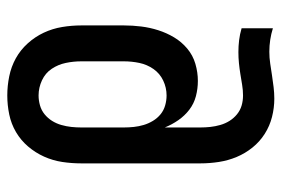

<svg xmlns="http://www.w3.org/2000/svg" viewBox="-146 -422 791 540"><g transform="rotate(-90 250.0 -152.5)"><path d="M242 223Q216 223 190.5 216.5Q165 210 143 196Q121 182 104.5 161.5Q88 141 78 117Q68 93 64 67Q60 41 60 15V-320Q60 -347 64 -373.5Q68 -400 79 -424.5Q90 -449 107.5 -469.5Q125 -490 148 -503.5Q171 -517 197.5 -522.5Q224 -528 251 -528Q278 -528 305 -522.5Q332 -517 355.5 -504Q379 -491 397.5 -470.5Q416 -450 427.5 -425.5Q439 -401 443.5 -374Q448 -347 448 -320V-200Q448 -176 445 -151.5Q442 -127 434.5 -103.5Q427 -80 414.5 -59Q402 -38 383 -22Q364 -6 340 1Q316 8 292 8Q270 8 249 2.5Q228 -3 211 -16Q194 -29 181.5 -47Q169 -65 161 -85V15Q161 29 162.5 43Q164 57 168 71Q172 85 179.5 97Q187 109 198 118Q209 127 222.5 131Q236 135 251 135Q266 135 281 132.5Q296 130 311.5 127.5Q327 125 342 123.5Q357 122 373 122Q390 122 406.5 124Q423 126 440 131V219Q424 214 407.5 211.5Q391 209 374 209Q357 209 340.5 211.5Q324 214 307.5 216.5Q291 219 274.5 221Q258 223 242 223ZM251 -80Q273 -80 293 -89.5Q313 -99 325.5 -117Q338 -135 342.5 -156.5Q347 -178 347 -200V-320Q347 -342 342.5 -363.5Q338 -385 326 -403Q314 -421 293.5 -430.5Q273 -440 251 -440Q237 -440 223 -436Q209 -432 198 -423Q187 -414 179.5 -402Q172 -390 168 -376Q164 -362 162.5 -348Q161 -334 161 -320V-200Q161 -186 162.5 -172Q164 -158 168 -144.5Q172 -131 179.5 -118.5Q187 -106 198 -97Q209 -88 223 -84Q237 -80 251 -80Z"/></g></svg>

Font: Zed Sans Semibold
Style: Regular
Weight: 600
Designer: Belleve Invis
Foundry: Belleve Invis
Version: Version 1.0.0; ttfautohint (v1.8.4)